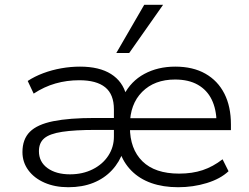

<svg xmlns="http://www.w3.org/2000/svg" viewBox="-20 -776 1044 804"><path d="M266 8Q210 8 166.5 -11Q123 -30 98.5 -63.5Q74 -97 74 -139Q74 -193 105 -224Q136 -255 203 -268.5Q270 -282 377 -282H472V-232H380Q293 -232 240.5 -224Q188 -216 165.5 -197Q143 -178 143 -143Q143 -98 179 -72Q215 -46 273 -46Q326 -46 368 -67Q410 -88 433.5 -124Q457 -160 457 -204V-318Q457 -381 420.5 -410.5Q384 -440 312 -440Q260 -440 212.5 -426.5Q165 -413 121 -384L96 -437Q125 -456 161 -469.5Q197 -483 236.5 -490Q276 -497 315 -497Q396 -497 445 -466Q494 -435 509 -377H498Q528 -436 584.5 -466.5Q641 -497 714 -497Q788 -497 840 -467.5Q892 -438 919.5 -384Q947 -330 947 -255V-231H505V-281H907L887 -263Q886 -319 866.5 -359Q847 -399 808.5 -421Q770 -443 713 -443Q627 -443 575.5 -391.5Q524 -340 524 -252V-244Q524 -152 576.5 -100.5Q629 -49 730 -49Q785 -49 828.5 -63.5Q872 -78 912 -109L937 -59Q903 -27 846 -9.5Q789 8 726 8Q663 8 613.5 -9.5Q564 -27 530 -61.5Q496 -96 481 -143H496Q481 -98 449 -63.5Q417 -29 371 -10.5Q325 8 266 8ZM467 -554 584 -756H663L521 -554Z"/></svg>

Font: Nunito Sans 10pt SemiExpanded Light
Style: Regular
Weight: 300
Width: 6
Designer: Vernon Adams
Foundry: Vernon Adams
Version: Version 3.101;gftools[0.9.27]